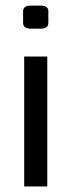

<svg xmlns="http://www.w3.org/2000/svg" viewBox="-20 -670 256 690"><path d="M153.8 -587.9Q153.8 -566.9 125 -566.9H91.8Q63 -566.9 63 -587.9V-629.9Q63 -649.9 91.8 -649.9H125Q153.8 -649.9 153.8 -629.9ZM66.9 0V-466.8H149.9V0Z"/></svg>

Font: Resagokr
Style: Regular
Weight: 500
Designer: gluk
Foundry: gluk
Version: Version 0.95